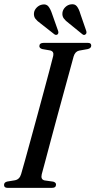

<svg xmlns="http://www.w3.org/2000/svg" viewBox="-22 -907 461 927"><path d="M179.5 -65.5Q173.5 -40.5 193 -36L235 -30Q248.5 -26 248.5 -16Q248.5 0 229 0H14.5Q-2.5 0 -2.5 -14Q-2.5 -27 13 -30.5L49.5 -36.5Q72.5 -40.5 80 -66.5Q87 -90 99 -133.5Q111 -177 126.2 -232.5Q141.5 -288 157.8 -348Q174 -408 189.2 -464.2Q204.5 -520.5 216.5 -566Q228.5 -611.5 235 -637.5Q239.5 -659 220 -663.5L182.5 -670Q168 -674 168 -684.5Q168.5 -700 188.5 -700H402.5Q418.5 -700 418.5 -687Q418.5 -674 401.5 -670L359.5 -662.5Q340.5 -658 333.5 -634.5Q326.5 -608.5 314 -563Q301.5 -517.5 286 -460.8Q270.5 -404 254.2 -344.2Q238 -284.5 223.2 -229Q208.5 -173.5 197 -130.5Q185.5 -87.5 179.5 -65.5ZM366 -840 394.5 -757.5Q397.5 -746.5 391.5 -741.5Q384 -735 376 -741.5L309 -796Q294.5 -806.5 286 -818Q277.5 -829.5 279.5 -846Q281.5 -861 293.2 -872.5Q305 -884 320.5 -886Q339.5 -889 349.5 -876Q359.5 -863 366 -840ZM229.5 -840 258.5 -758Q262 -747.5 256.5 -741.5Q249 -735.5 240.5 -741.5L173 -794.5Q158 -805 149.2 -816.2Q140.5 -827.5 142 -844Q143.5 -858.5 155.2 -870.5Q167 -882.5 182.5 -885Q201.5 -888.5 211.8 -875.8Q222 -863 229.5 -840Z"/></svg>

Font: Fraunces 144pt S050
Style: Italic
Weight: 400
Italic angle: -16°
Version: Version 1.000; ttfautohint (v1.8.3)